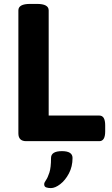

<svg xmlns="http://www.w3.org/2000/svg" viewBox="-20 -722 572 982"><path d="M114 0Q74 0 74 -40V-669Q74 -702 134 -702H169Q229 -702 229 -669V-131H488Q518 -131 518 -81V-50Q518 0 488 0ZM240 240Q227 240 216.5 236.5Q206 233 206 220Q206 212 215 199.5Q224 187 232.5 161Q241 135 241 86Q241 51 297 51Q351 51 351 86Q351 130 332.5 165Q314 200 288 220Q262 240 240 240Z"/></svg>

Font: Asap Semi Expanded
Style: Bold
Weight: 700
Width: 6
Designer: Pablo Cosgaya
Foundry: Omnibus-Type
Version: Version 3.001; ttfautohint (v1.8.4.7-5d5b)